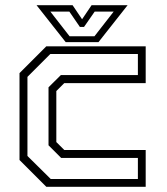

<svg xmlns="http://www.w3.org/2000/svg" viewBox="-20 -718 642 738"><path d="M158 0 55 -103V-437L158 -540H540V-398.5H227L196.5 -368V-172L227 -141.5H540V0ZM175 -30H510V-111H215L166.5 -159.5V-382.5L214 -429.5H510V-510.5H173.5L85.5 -422.5V-118.5ZM232.5 -556 120.5 -698H259L295.5 -644L332 -698H470.5L358.5 -556ZM247.5 -578.5H343L417 -673.5H344L303 -614.5H287L246.5 -673.5H173.5Z"/></svg>

Font: Tourney Light
Style: Regular
Weight: 300
Version: Version 1.015